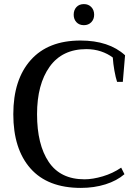

<svg xmlns="http://www.w3.org/2000/svg" viewBox="-20 -908 674 938"><path d="M340 -836Q340 -859 353.5 -873.5Q367 -888 390 -888Q412 -888 426 -873.5Q440 -859 440 -836Q440 -814 426 -799.5Q412 -785 390 -785Q367 -785 353.5 -799.5Q340 -814 340 -836ZM45 -350Q45 -519 130 -614.5Q215 -710 373 -710Q512 -710 591 -638L580 -508H552Q545 -529 539 -562.5Q533 -596 531 -627Q506 -646 473 -657Q440 -668 402 -668Q284 -668 222.5 -582Q161 -496 161 -350Q161 -202 218 -117Q275 -32 393 -32Q433 -32 482 -46.5Q531 -61 572 -89L588 -57Q551 -25 495.5 -7.5Q440 10 375 10Q213 10 129 -85Q45 -180 45 -350Z"/></svg>

Font: Trirong Medium
Style: Regular
Weight: 500
Designer: Katatrad Team
Foundry: CadsonDemak
Version: Version 1.001